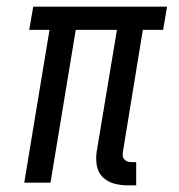

<svg xmlns="http://www.w3.org/2000/svg" viewBox="-20 -550 540 578"><path d="M364 8Q343 8 323 2.5Q303 -3 289 -17Q275 -31 271.5 -51.5Q268 -72 271 -93L332 -460H208L132 0H53L129 -460H68L80 -530H483L471 -460H410L350 -93Q349 -87 349.5 -81Q350 -75 354 -70.5Q358 -66 363.5 -64Q369 -62 375 -62H390V8Z"/></svg>

Font: Iosevka Slab
Style: Italic
Weight: 400
Italic angle: -9°
Monospace: yes
Designer: Belleve Invis
Foundry: Belleve Invis
Version: Version 11.1.0; ttfautohint (v1.8.3)